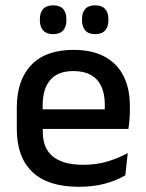

<svg xmlns="http://www.w3.org/2000/svg" viewBox="-20 -689 546 720"><path d="M276.5 11.5Q159.5 11.5 101.2 -44.2Q43 -100 43 -205V-285Q43 -388.5 97.2 -445.2Q151.5 -502 255.5 -502Q326 -502 373 -476.2Q420 -450.5 443.5 -403.5Q467 -356.5 467 -292V-273.5Q467 -256.5 465.5 -239Q464 -221.5 461.5 -205.5H371.5Q372.5 -231.5 372.8 -254.5Q373 -277.5 373 -296.5Q373 -337 360 -365Q347 -393 321 -407.8Q295 -422.5 255.5 -422.5Q197 -422.5 168.5 -389.2Q140 -356 140 -294.5V-248.5L140.5 -237V-193.5Q140.5 -166 148.8 -143.5Q157 -121 175.2 -104.8Q193.5 -88.5 222.5 -79.8Q251.5 -71 293 -71Q340 -71 381.2 -83Q422.5 -95 459 -115L450 -31.5Q417 -12 373.2 -0.2Q329.5 11.5 276.5 11.5ZM95 -205.5V-279H441.5V-205.5ZM179 -561Q154.5 -561 142 -574.8Q129.5 -588.5 129.5 -613.5V-617Q129.5 -642 142 -655.5Q154.5 -669 179 -669Q204.5 -669 216.8 -655.5Q229 -642 229 -617V-613.5Q229 -588.5 216.8 -574.8Q204.5 -561 179 -561ZM337 -561Q312 -561 299.8 -574.8Q287.5 -588.5 287.5 -613.5V-617Q287.5 -642 299.8 -655.5Q312 -669 337 -669Q362 -669 374.2 -655.5Q386.5 -642 386.5 -617V-613.5Q386.5 -588.5 374.2 -574.8Q362 -561 337 -561Z"/></svg>

Font: Anek Telugu Medium Medium
Style: Regular
Weight: 500
Version: Version 1.003